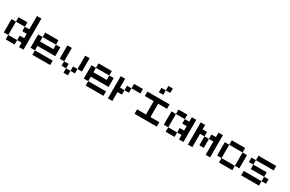

<svg xmlns="http://www.w3.org/2000/svg" viewBox="197 -2524 6273 4158"><g transform="rotate(30 3333.5 -444.5)"><path d="M111.1 -111.1H0V-444.4H111.1ZM444.4 -333.3H333.3V-444.4H444.4V-777.8H555.6V0H444.4V-111.1H333.3V-222.2H444.4ZM333.3 0H111.1V-111.1H333.3ZM333.3 -444.4H111.1V-555.6H333.3Z M1111.1 -444.4H777.8V-555.6H1111.1ZM777.8 -222.2V-111.1H666.7V-444.4H777.8V-333.3H1111.1V-444.4H1222.2V-222.2ZM1222.2 0H777.8V-111.1H1222.2Z M1666.7 0H1555.6V-111.1H1666.7ZM1555.6 -111.1H1444.4V-222.2H1555.6ZM1777.8 -111.1H1666.7V-222.2H1777.8ZM1444.4 -222.2H1333.3V-555.6H1444.4ZM1888.9 -222.2H1777.8V-555.6H1888.9Z M2444.4 -444.4H2111.1V-555.6H2444.4ZM2111.1 -222.2V-111.1H2000V-444.4H2111.1V-333.3H2444.4V-444.4H2555.6V-222.2ZM2555.6 0H2111.1V-111.1H2555.6Z M3000 -333.3H2888.9V-444.4H3000ZM3222.2 -444.4H3000V-555.6H3222.2ZM2777.8 -222.2V0H2666.7V-555.6H2777.8V-333.3H2888.9V-222.2Z M3555.6 -444.4H3333.3V-555.6H3888.9V-444.4H3666.7V-111.1H3888.9V0H3333.3V-111.1H3555.6ZM3777.8 -777.8H3666.7V-888.9H3777.8ZM3666.7 -666.7H3555.6V-777.8H3666.7Z M4111.1 -111.1H4000V-444.4H4111.1ZM4444.4 -333.3H4333.3V-444.4H4444.4V-555.6H4555.6V0H4444.4V-111.1H4333.3V-222.2H4444.4ZM4333.3 0H4111.1V-111.1H4333.3ZM4333.3 -444.4H4111.1V-555.6H4333.3Z M5000 -111.1H4888.9V-333.3H5000ZM5111.1 -444.4V-555.6H5222.2V0H5111.1V-333.3H5000V-444.4ZM4777.8 -333.3V0H4666.7V-555.6H4777.8V-444.4H4888.9V-333.3Z M5444.4 -111.1H5333.3V-444.4H5444.4ZM5777.8 -444.4H5444.4V-555.6H5777.8ZM5888.9 -111.1H5777.8V-444.4H5888.9ZM5777.8 0H5444.4V-111.1H5777.8Z M6444.4 0H6000V-111.1H6444.4ZM6555.6 -111.1H6444.4V-222.2H6555.6ZM6444.4 -222.2H6111.1V-333.3H6444.4ZM6111.1 -333.3H6000V-444.4H6111.1ZM6555.6 -444.4H6111.1V-555.6H6555.6Z"/></g></svg>

Font: Pixeloid Mono
Style: Regular
Weight: 400
Monospace: yes
Designer: GGBotNet
Foundry: GGBotNet
Version: 0.5